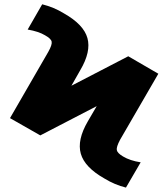

<svg xmlns="http://www.w3.org/2000/svg" viewBox="-20 -766 774 891"><path d="M632.8 -12.7 564.5 104.5Q512.7 91.8 464.8 62.5Q373 10.7 355 -52.7Q336.9 -116.2 387.7 -203.1L428.7 -273.4L167 -137.7L26.4 -217.8L204.1 -525.4Q222.7 -558.6 219.7 -572.8Q216.8 -586.9 188.5 -602.5Q159.2 -620.1 108.4 -628.9L175.8 -746.1Q230.5 -732.4 276.4 -704.1Q368.2 -652.3 385.7 -589.4Q403.3 -526.4 352.5 -440.4L311.5 -368.2L575.2 -504.9L714.8 -423.8L537.1 -117.2Q519.5 -84 522 -69.8Q524.4 -55.7 550.8 -40Q583 -20.5 632.8 -12.7Z"/></svg>

Font: Gen Shin Gothic Heavy
Style: Bold
Weight: 900
Designer: [Source Han Sans]
Ryoko NISHIZUKA  (kana & ideographs); Paul D. Hunt (Latin, Greek & Cyrillic); Wenlong ZHANG  (bopomofo
Version: Version 1.002.20150607